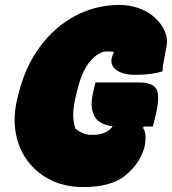

<svg xmlns="http://www.w3.org/2000/svg" viewBox="-20 -740 698 780"><path d="M368 -405H546Q603 -405 617 -375Q631 -345 610 -262L601 -226H564L561 -220Q578 -197 567 -143Q560 -115 541.5 -85Q523 -55 488 -26Q430 20 318 20Q246 20 188.5 -7.5Q131 -35 93.5 -84.5Q56 -134 44 -200Q32 -266 51 -342L56 -362Q83 -470 142.5 -550.5Q202 -631 285.5 -675.5Q369 -720 467 -720Q505 -720 543 -707Q581 -694 606 -671Q635 -646 649 -614Q663 -582 656 -549Q649 -514 645 -490.5Q641 -467 640 -450Q596 -436 531 -436Q480 -436 453.5 -455Q427 -474 434 -505Q437 -516 443 -529Q430 -531 413 -531Q382 -531 348 -493Q314 -455 294 -374L289 -353Q279 -313 277.5 -281Q276 -249 286 -218Q300 -206 316.5 -199Q333 -192 355 -192Q407 -192 432 -220Q435 -223 438 -227Q409 -230 386 -244Q363 -258 355 -291.5Q347 -325 363 -386Q365 -391 366 -396Q367 -401 368 -405Z"/></svg>

Font: Recursive Sn Csl St XBk
Style: Italic
Weight: 1000
Italic angle: -15°
Version: Version 1.085;hotconv 1.1.0;makeotfexe 2.6.0; ttfautohint (v